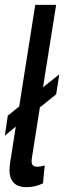

<svg xmlns="http://www.w3.org/2000/svg" viewBox="-22 -760 264 790"><path d="M-2 -202 10 -284 57 -322 123 -740H209L155 -401L222 -454L209 -372L142 -318L113 -134Q111 -121 109.5 -112Q108 -103 108 -96Q108 -86 113 -80Q118 -74 132 -74Q144 -74 162 -79L155 -6Q125 10 87 10Q51 10 34 -8.5Q17 -27 17 -59Q17 -67 18 -76Q19 -85 20 -93L43 -239Z"/></svg>

Font: Georama Condensed Medium
Style: Italic
Weight: 500
Width: 3
Italic angle: -9°
Designer: Jean-Baptiste Levee
Foundry: Production Type
Version: Version 1.000